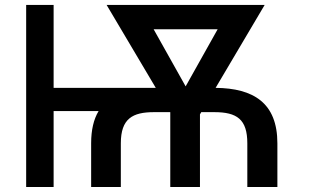

<svg xmlns="http://www.w3.org/2000/svg" viewBox="-20 -747 1234 767"><path d="M194.2 -727.3H84.5V0H194.2V-303.3H373.9C354 -270.2 344.1 -227.6 344.1 -174.4V0H462.7V-174.4C462.7 -273.4 509.6 -299 595.5 -299H659.8L660.2 -298.7V0H778.8V-290.1L784.1 -299H835.9C926.5 -299 968 -270.6 968 -174.4V0H1088.1V-174.4C1088.1 -336.6 991.8 -394.5 841.3 -396L1037.3 -727.3H405.9L602.3 -396H194.2ZM593.8 -630H849.4L721.6 -402Z"/></svg>

Font: Magic Ui Pro Medium
Style: Regular
Weight: 500
Designer: Stefan Endress, Andreas Faust
Version: Version 1.000;FEAKit 1.0